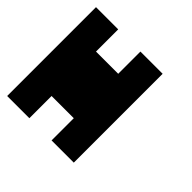

<svg xmlns="http://www.w3.org/2000/svg" viewBox="-132 -507 764 764"><g transform="rotate(45 250.0 -125.0)"><path d="M125 -375V-250H250V-375H375V125H250V0H125V125H0V-375Z"/></g></svg>

Font: Bytesized
Style: Regular
Weight: 400
Monospace: yes
Designer: baltdev
Version: Version 1.000